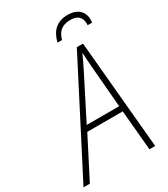

<svg xmlns="http://www.w3.org/2000/svg" viewBox="-275 -1003 966 1102"><g transform="rotate(-30 208.5 -451.5)"><path d="M229 -794H259C272 -842 300 -870 357 -870C417 -870 432 -834 429 -794H458C459 -798 460 -805 460 -813C460 -867 424 -903 358 -903C287 -903 246 -864 229 -794ZM-57 0H-15L121 -265H356L380 0H418L353 -716H312ZM138 -301 277 -575C294 -609 309 -640 322 -669H324C325 -640 328 -606 330 -576L353 -301Z"/></g></svg>

Font: Noto Sans SemiCondensed ExtraLight
Style: Italic
Weight: 200
Width: 4
Italic angle: -12°
Designer: Monotype Design Team
Foundry: Monotype Imaging Inc.
Version: Version 2.013